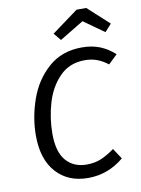

<svg xmlns="http://www.w3.org/2000/svg" viewBox="-99 -975 775 1054"><g transform="rotate(-10 288.5 -448.5)"><path d="M577 -630 527 -582Q496 -606 465.5 -617Q435 -628 399 -628Q313 -628 258 -571.5Q203 -515 178.5 -431Q154 -347 154 -260Q154 -159 196.5 -110.5Q239 -62 311 -62Q357 -62 393 -77.5Q429 -93 467 -121L506 -62Q418 12 306 12Q195 12 129 -61Q63 -134 63 -267Q63 -367 98 -467Q133 -567 208 -633.5Q283 -700 395 -700Q452 -700 496 -682Q540 -664 577 -630ZM256 -801 403 -909H457L575 -801L538 -760L424 -841L290 -760Z"/></g></svg>

Font: Fira Sans Book
Style: Italic
Weight: 350
Italic angle: -8°
Designer: bBox Type GmbH & Carrois Corporate GbR & Edenspiekermann AG
Foundry: bBox Type GmbH & Carrois Corporate GbR & Edenspiekermann AG
Version: Version 4.301